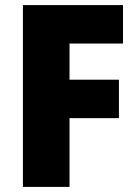

<svg xmlns="http://www.w3.org/2000/svg" viewBox="-20 -734 541 754"><path d="M253 0V-270H447V-421H253V-563H463V-714H70V0Z"/></svg>

Font: Noto Sans Armenian SemiCondensed Black
Style: Regular
Weight: 900
Width: 4
Designer: Monotype Design Team
Foundry: Monotype Imaging Inc.
Version: Version 2.008